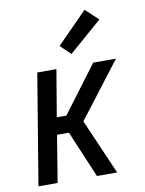

<svg xmlns="http://www.w3.org/2000/svg" viewBox="-86 -829 672 889"><g transform="rotate(-10 250.0 -384.0)"><path d="M297 0 204 -220H148L112 0H22L108 -520H198L161 -300H206L371 -520H478L279 -260L392 0ZM279 -577 231 -623 374 -768 434 -712Z"/></g></svg>

Font: Iosevka Term Curly Medium
Style: Italic
Weight: 500
Italic angle: -9°
Designer: Belleve Invis
Foundry: Belleve Invis
Version: Version 32.3.0